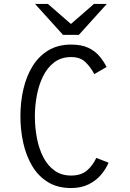

<svg xmlns="http://www.w3.org/2000/svg" viewBox="-20 -937 656 969"><path d="M339 12Q270 12 221.2 -18.2Q172.5 -48.5 142 -100.2Q111.5 -152 97.2 -216.8Q83 -281.5 83 -350Q83 -421.5 98 -486.8Q113 -552 144.2 -602.8Q175.5 -653.5 224 -682.8Q272.5 -712 339 -712Q391.5 -712 425.8 -695.8Q460 -679.5 481.8 -653.5Q503.5 -627.5 518 -599L456 -563Q438 -597 411.8 -623Q385.5 -649 339 -649Q288.5 -649 253.5 -622.2Q218.5 -595.5 197 -551.5Q175.5 -507.5 165.8 -454.8Q156 -402 156 -350Q156 -292.5 166.5 -238.8Q177 -185 199 -142.8Q221 -100.5 255.8 -75.8Q290.5 -51 339 -51Q388.5 -51 418 -75.8Q447.5 -100.5 466 -140L528 -116Q514.5 -84 489.8 -54.8Q465 -25.5 427.5 -6.8Q390 12 339 12ZM298 -761 157 -917H222L338 -816L454 -917H519L378 -761Z"/></svg>

Font: Overpass Mono Light
Style: Regular
Weight: 300
Monospace: yes
Designer: Delve Withrington, Dave Bailey
Foundry: Delve Fonts LLC
Version: Version 4.000